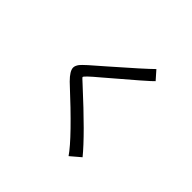

<svg xmlns="http://www.w3.org/2000/svg" viewBox="-201 -1059 1401 1401"><g transform="rotate(45 500.0 -358.0)"><path d="M746.1 27.3 668 93.8Q593.8 -15.6 289.1 -296.9Q234.4 -351.6 234.4 -386.7Q234.4 -406.2 252 -429.7Q269.5 -453.1 402.3 -566.4Q617.2 -753.9 671.9 -808.6L730.5 -742.2Q710.9 -718.8 425.8 -476.6Q332 -398.4 332 -386.7Q332 -382.8 367.2 -351.6Q644.5 -97.7 746.1 27.3Z"/></g></svg>

Font: WenQuanYi Micro Hei Mono
Style: Regular
Weight: 400
Foundry: Ascender Corporation
Version: Version 0.2.0-beta